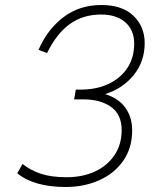

<svg xmlns="http://www.w3.org/2000/svg" viewBox="-20 -740 640 767"><path d="M242 7Q179 7 130 -7Q81 -21 49 -48L70 -85Q101 -60 143 -46Q185 -32 246 -32Q310 -32 359.5 -55Q409 -78 437.5 -120.5Q466 -163 466 -220Q466 -283 423.5 -313Q381 -343 314 -343H276L283 -382H302Q365 -382 413 -404.5Q461 -427 488.5 -468Q516 -509 516 -566Q516 -620 480.5 -651Q445 -682 384 -682Q312 -682 259 -644Q206 -606 168 -528L134 -541Q169 -622 233 -671Q297 -720 385 -720Q468 -720 513 -677Q558 -634 558 -568Q558 -494 514 -440Q470 -386 400 -364Q453 -348 480.5 -310Q508 -272 508 -219Q508 -149 472.5 -98Q437 -47 376.5 -20Q316 7 242 7Z"/></svg>

Font: Livvic ExtraLight
Style: Italic
Weight: 275
Italic angle: -10°
Designer: Jacques Le Bailly, Baron von Fonthausen
Version: Version 1.001; ttfautohint (v1.8.2)